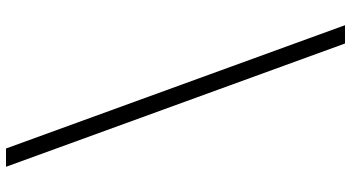

<svg xmlns="http://www.w3.org/2000/svg" viewBox="-285 -703 1170 640"><g transform="rotate(-90 300.0 -383.0)"><path d="M475 182 64 -948H125L536 182Z"/></g></svg>

Font: Victor Mono Thin ExtraLight
Style: Regular
Weight: 250
Monospace: yes
Version: Version 1.561;gftools[0.9.30]